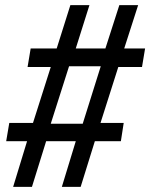

<svg xmlns="http://www.w3.org/2000/svg" viewBox="-20 -725 583 745"><path d="M31 0 85 -177H4L16 -248H108L177 -465H87L99 -537H200L253 -705H327L274 -537H389L443 -705H516L462 -537H543L531 -465H439L370 -248H460L449 -177H348L293 0H220L274 -177H159L104 0ZM177 -245H301L371 -468H248Z"/></svg>

Font: Nunito Sans 7pt Condensed SemiBold
Style: Italic
Weight: 600
Width: 3
Italic angle: -9°
Designer: Vernon Adams
Foundry: Vernon Adams
Version: Version 3.101;gftools[0.9.27]